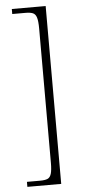

<svg xmlns="http://www.w3.org/2000/svg" viewBox="-60 -793 426 955"><g transform="rotate(-5 153.0 -316.0)"><path d="M37 128V103H102Q127 103 140 97.5Q153 92 158.5 73.5Q164 55 164 19V-651Q164 -688 158.5 -706Q153 -724 140 -729.5Q127 -735 102 -735H37V-760H206V128Z"/></g></svg>

Font: Noto Serif Hebrew ExtraLight
Style: Regular
Weight: 250
Version: Version 2.003